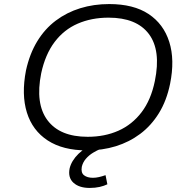

<svg xmlns="http://www.w3.org/2000/svg" viewBox="-20 -733 932 946"><path d="M408 8Q290 8 215 -41Q140 -90 112.5 -178.5Q85 -267 108 -386Q126 -468 163.5 -529.5Q201 -591 255 -631.5Q309 -672 375.5 -692.5Q442 -713 518 -713Q638 -713 712 -664Q786 -615 814 -526.5Q842 -438 818 -320Q801 -237 763 -175.5Q725 -114 671 -73.5Q617 -33 550.5 -12.5Q484 8 408 8ZM412 -59Q496 -59 563.5 -89Q631 -119 677.5 -180Q724 -241 743 -334Q774 -485 713.5 -565.5Q653 -646 515 -646Q431 -646 363 -616.5Q295 -587 249 -526Q203 -465 183 -372Q153 -222 214 -140.5Q275 -59 412 -59ZM422 193Q370 193 342 167.5Q314 142 323 97Q332 59 366.5 25Q401 -9 457 -31L478 0Q459 7 438.5 19.5Q418 32 403 49.5Q388 67 383 89Q378 118 394 130.5Q410 143 438 143Q452 143 467.5 139.5Q483 136 500 130L509 175Q493 183 471 188Q449 193 422 193Z"/></svg>

Font: Nunito Sans 7pt SemiExpanded Light
Style: Italic
Weight: 300
Width: 6
Italic angle: -9°
Designer: Vernon Adams
Foundry: Vernon Adams
Version: Version 3.101;gftools[0.9.27]